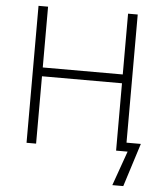

<svg xmlns="http://www.w3.org/2000/svg" viewBox="-59 -765 838 997"><g transform="rotate(5 359.5 -267.0)"><path d="M101.1 0V-713.9H150.9V-397H567.9V-713.9H618.2V-45.9H692.9L621.1 180.2H564L627.9 0H567.9V-351.1H150.9V0Z"/></g></svg>

Font: Open Sans Light
Style: Regular
Weight: 300
Foundry: Ascender Corporation
Version: Version 1.10